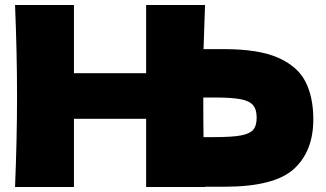

<svg xmlns="http://www.w3.org/2000/svg" viewBox="-20 -746 1300 766"><path d="M875 -550Q1012 -550 1090 -515.5Q1168 -481 1199 -419.5Q1230 -358 1230 -270Q1230 -142 1152 -71.5Q1074 -1 875 -1H798V0H563V-272H275V0H40Q48 -194 48 -363Q48 -532 40 -726H275V-454H563V-726H798L792 -550ZM835 -199Q905 -199 940.5 -205.5Q976 -212 990 -228Q1004 -244 1004 -277Q1004 -310 989 -327Q974 -344 938.5 -350.5Q903 -357 835 -357H791Q791 -252 792 -199Z"/></svg>

Font: Mantou Sans
Style: Regular
Weight: 400
Designer: Mant0u / artakana
Foundry: Mant0u / artakana
Version: Version 1.001;October 22, 2023;FontCreator 14.0.0.2901 64-bi